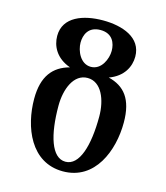

<svg xmlns="http://www.w3.org/2000/svg" viewBox="-114 -844 815 942"><g transform="rotate(15 293.5 -373.5)"><path d="M293 9.8C456.1 9.8 520.5 -155.8 520.5 -298.3C520.5 -418.9 473.1 -473.1 392.1 -493.2C464.4 -519.5 491.2 -574.7 491.2 -625.5C491.2 -723.1 391.1 -756.8 293 -756.8C194.8 -756.8 94.7 -723.1 94.7 -625.5C94.7 -574.2 121.6 -518.1 195.3 -492.2C113.3 -470.2 65.4 -413.1 65.4 -298.3C65.4 -155.8 129.4 9.8 293 9.8ZM293 -464.4C363.3 -464.4 396.5 -380.9 396.5 -295.9C396.5 -147.9 363.8 -39.1 293 -39.1C222.2 -39.1 189.5 -147.9 189.5 -295.9C189.5 -380.9 222.7 -464.4 293 -464.4ZM293 -708C355 -708 372.1 -661.6 372.1 -623C372.1 -582.5 346.7 -521 293 -521C239.3 -521 213.9 -582.5 213.9 -623C213.9 -661.6 231 -708 293 -708Z"/></g></svg>

Font: Amarante
Style: Regular
Weight: 400
Designer: Karolina Lach
Foundry: Sorkin Type Co.
Version: Version 1.001